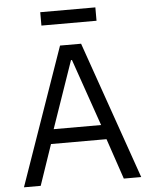

<svg xmlns="http://www.w3.org/2000/svg" viewBox="-59 -923 758 971"><g transform="rotate(-5 320.5 -437.5)"><path d="M529.8 0H618.2L374 -698.2H267.1L22.9 0H107.9L178.2 -206.1H460ZM320.8 -620.1 439 -279.8H198.2L315.9 -620.1ZM182.1 -875V-807.1H461.9V-875Z"/></g></svg>

Font: Plexus Sans
Style: Regular
Weight: 400
Version: Version 2.001;PS 002.001;hotconv 1.0.70;makeotf.lib2.5.58329